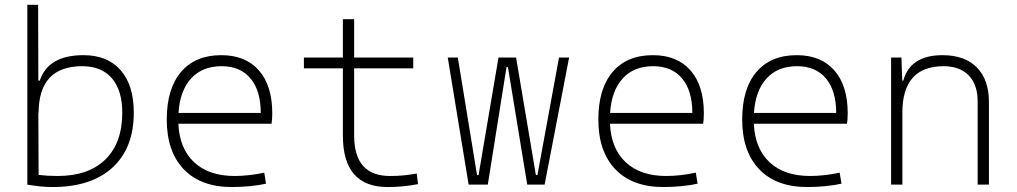

<svg xmlns="http://www.w3.org/2000/svg" viewBox="-20 -752 4142 782"><path d="M193.8 9.8Q168 9.8 143.1 7.1Q118.2 4.4 91.3 0V-732.4H135.3L136.2 -423.8H142.1Q176.3 -527.3 319.8 -527.3Q417.5 -527.3 471.2 -466.3Q524.9 -405.3 524.9 -293Q524.9 -148.9 438.2 -69.6Q351.6 9.8 193.8 9.8ZM136.2 -294.4 137.2 -39.6Q173.8 -35.2 214.4 -35.2Q340.3 -35.2 409.2 -102.5Q478 -169.9 478 -293Q478 -383.8 435.8 -433.1Q393.6 -482.4 314.9 -482.4Q137.2 -482.4 137.2 -291Z M924.3 9.8Q797.9 9.8 728.5 -62.5Q659.2 -134.8 659.2 -265.6Q659.2 -390.6 717.3 -459Q775.4 -527.3 881.3 -527.3Q980 -527.3 1034.4 -465.3Q1088.9 -403.3 1088.9 -291Q1088.9 -263.7 1085.9 -248H706.5Q710.9 -147 770.8 -91.1Q830.6 -35.2 936 -35.2Q963.4 -35.2 995.6 -38.8Q1027.8 -42.5 1056.2 -48.8L1063.5 -3.9Q1035.6 2.4 998.8 6.1Q961.9 9.8 924.3 9.8ZM707 -292H1042Q1042 -382.8 1000.2 -432.6Q958.5 -482.4 882.3 -482.4Q804.2 -482.4 758.5 -432.6Q712.9 -382.8 707 -292Z M1558.6 9.8Q1376.5 9.8 1376.5 -200.2V-473.6H1217.8V-517.6H1376.5V-673.8H1422.4V-517.6H1663.1V-473.6H1422.4V-200.2Q1422.4 -35.2 1568.4 -35.2Q1598.6 -35.2 1625 -37.8Q1651.4 -40.5 1677.2 -45.4L1682.6 -2Q1651.4 3.9 1621.6 6.8Q1591.8 9.8 1558.6 9.8Z M2127.4 0 2048.8 -478.5H2043L1966.8 0H1888.7L1803.7 -517.6H1844.7L1922.9 -39.1H1929.2L2010.3 -517.6H2082L2162.6 -39.1H2168.9L2256.8 -517.6H2297.9L2198.2 0Z M2682.1 9.8Q2555.7 9.8 2486.3 -62.5Q2417 -134.8 2417 -265.6Q2417 -390.6 2475.1 -459Q2533.2 -527.3 2639.2 -527.3Q2737.8 -527.3 2792.2 -465.3Q2846.7 -403.3 2846.7 -291Q2846.7 -263.7 2843.8 -248H2464.4Q2468.8 -147 2528.6 -91.1Q2588.4 -35.2 2693.8 -35.2Q2721.2 -35.2 2753.4 -38.8Q2785.6 -42.5 2814 -48.8L2821.3 -3.9Q2793.5 2.4 2756.6 6.1Q2719.7 9.8 2682.1 9.8ZM2464.8 -292H2799.8Q2799.8 -382.8 2758.1 -432.6Q2716.3 -482.4 2640.1 -482.4Q2562 -482.4 2516.4 -432.6Q2470.7 -382.8 2464.8 -292Z M3268.1 9.8Q3141.6 9.8 3072.3 -62.5Q3002.9 -134.8 3002.9 -265.6Q3002.9 -390.6 3061 -459Q3119.1 -527.3 3225.1 -527.3Q3323.7 -527.3 3378.2 -465.3Q3432.6 -403.3 3432.6 -291Q3432.6 -263.7 3429.7 -248H3050.3Q3054.7 -147 3114.5 -91.1Q3174.3 -35.2 3279.8 -35.2Q3307.1 -35.2 3339.4 -38.8Q3371.6 -42.5 3399.9 -48.8L3407.2 -3.9Q3379.4 2.4 3342.5 6.1Q3305.7 9.8 3268.1 9.8ZM3050.8 -292H3385.7Q3385.7 -382.8 3344 -432.6Q3302.2 -482.4 3226.1 -482.4Q3147.9 -482.4 3102.3 -432.6Q3056.6 -382.8 3050.8 -292Z M3961.9 0V-338.9Q3961.9 -407.7 3925.3 -445.1Q3888.7 -482.4 3823.2 -482.4Q3655.3 -482.4 3655.3 -293V0H3609.4V-517.6H3651.4L3654.8 -423.8H3659.2Q3687.5 -527.3 3818.8 -527.3Q3909.2 -527.3 3958.5 -477.5Q4007.8 -427.7 4007.8 -336.9V0Z"/></svg>

Font: Cascadia Code NF ExtraLight
Style: Regular
Weight: 200
Monospace: yes
Designer: Aaron Bell
Foundry: Saja Typeworks
Version: Version 2404.023; ttfautohint (v1.8.4)